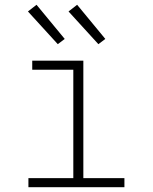

<svg xmlns="http://www.w3.org/2000/svg" viewBox="-20 -784 640 804"><path d="M99 0V-38H287V-492H115V-530H329V-38H501V0ZM392 -599 267 -736 303 -764 421 -621ZM222 -599 97 -736 133 -764 251 -621Z"/></svg>

Font: Iosevka Curly XLtEx
Style: Regular
Weight: 200
Width: 7
Monospace: yes
Designer: Belleve Invis
Foundry: Belleve Invis
Version: Version 11.1.0; ttfautohint (v1.8.3)